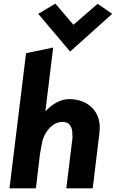

<svg xmlns="http://www.w3.org/2000/svg" viewBox="-20 -1024 636 1054"><path d="M190 -948 365 -741 596 -948 516 -1003 383 -888 284 -1004ZM489 10 526 -296C541 -422 451 -480 361 -480C309 -480 266 -451 229 -413L272 -763L123 -732L32 10H177L199 -175C203 -204 209 -232 215 -259C234 -311 272 -355 325 -355C362 -355 379 -324 377 -286C377 -280 379 -274 378 -268L344 10Z"/></svg>

Font: Bluebird
Style: SfBdNrwObl
Weight: 700
Designer: Jasper
Foundry: Cannot Into Space Fonts
Version: Version 0.98